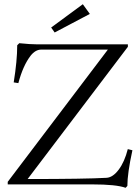

<svg xmlns="http://www.w3.org/2000/svg" viewBox="-20 -873 663 909"><path d="M238.8 -719.2 222.2 -742.7 372.1 -853 405.3 -807.1ZM574.7 16.1Q530.3 0 417 0H16.6V-12.2L490.7 -638.2H175.3Q147.9 -638.2 125 -609.4Q88.9 -562.5 66.9 -479.5L44.9 -482.9Q61.5 -585.9 61.5 -658.7L71.3 -668.5Q122.6 -663.1 154.8 -663.1H585.4V-651.4L110.8 -25.4Q382.8 -25.4 484.9 -31.2Q514.6 -33.2 542.2 -70.1Q569.8 -106.9 585 -167L606.9 -161.6Q583 -52.2 583 7.3Z"/></svg>

Font: Elstob Light
Style: Regular
Weight: 300
Designer: Peter S. Baker
Version: Version 1.015